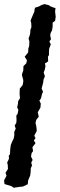

<svg xmlns="http://www.w3.org/2000/svg" viewBox="-64 -721 293 941"><path d="M5 200 -9 191 -42 181 -44 163 -32 140 -37 126 -25 107 -26 87 -29 76 -20 57 -21 42 -15 35 -14 11 -11 -11 -3 -30 3 -42 6 -57V-75L13 -90L8 -106L16 -119L17 -133L16 -154L23 -165L26 -183L20 -195L24 -212L25 -225L34 -240L32 -260L33 -287L47 -304L50 -321V-329L44 -351V-358L50 -375L51 -397L65 -411L68 -426L57 -443L65 -453L74 -464L75 -484L79 -495L80 -518L76 -532L81 -546L84 -557L85 -575L90 -588L89 -608L86 -620L91 -633L104 -663L107 -683L126 -689L141 -697L155 -701L177 -695L181 -691L201 -683L208 -682L206 -664L209 -639L206 -619L194 -610V-591L191 -572L184 -559L182 -547L186 -529L178 -518L185 -503L177 -483L176 -467V-451L171 -443L172 -420L156 -410L159 -397L155 -378L150 -366L156 -347L149 -330L148 -318L140 -287L147 -271L142 -261L137 -239L129 -228L136 -213L134 -193L128 -183L121 -171L126 -149L114 -134L110 -118L113 -107L115 -94L116 -79L104 -56L110 -44L102 -33L110 -19L95 0L98 20L91 29L88 46L96 63L89 76L93 90L87 103L86 124L84 139L74 163L72 182L49 193L32 195L9 198Z"/></svg>

Font: Winky Rough
Style: Italic
Weight: 400
Italic angle: -8.97852°
Designer: Simon Atzbach
Foundry: typofactur
Version: Version 1.206